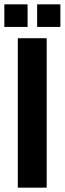

<svg xmlns="http://www.w3.org/2000/svg" viewBox="-53 -864 298 884"><path d="M29 0V-688H162V0ZM-33 -740V-844H74V-740ZM118 -740V-844H225V-740Z"/></svg>

Font: Saira Ultra Condensed Black
Style: Regular
Weight: 900
Width: 1
Designer: Hector Gatti with collaboration of the Omnibus-Type team
Foundry: Omnibus-Type
Version: Version 1.001; ttfautohint (v1.8)